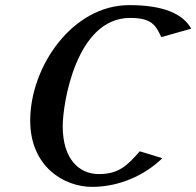

<svg xmlns="http://www.w3.org/2000/svg" viewBox="-20 -720 767 750"><path d="M614 -102 526 -129C476 -72 443 -40 366 -40C291 -40 225 -96 225 -227C225 -317 278 -650 488 -650C572 -650 588 -622 610 -575L727 -608C695 -665 621 -700 485 -700C262 -700 98 -459 98 -249C98 -70 229 10 340 10C449 10 549 -38 614 -102Z"/></svg>

Font: Pfennig
Style: BoldItalic
Weight: 700
Italic angle: -13°
Version: Version 20100423